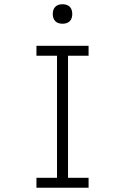

<svg xmlns="http://www.w3.org/2000/svg" viewBox="-20 -886 590 906"><path d="M152 0V-47H249V-623H152V-670H398V-623H301V-47H398V0ZM275 -774Q266 -774 257 -776.5Q248 -779 241 -786Q234 -793 231.5 -802Q229 -811 229 -820Q229 -829 231.5 -838Q234 -847 241 -854Q248 -861 257 -863.5Q266 -866 275 -866Q284 -866 293 -863.5Q302 -861 309 -854Q316 -847 318.5 -838Q321 -829 321 -820Q321 -811 318.5 -802Q316 -793 309 -786Q302 -779 293 -776.5Q284 -774 275 -774Z"/></svg>

Font: Lode Dark Term
Style: Regular
Weight: 400
Monospace: yes
Designer: Belleve Invis
Foundry: Belleve Invis
Version: Version 29.2.0